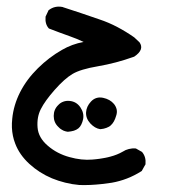

<svg xmlns="http://www.w3.org/2000/svg" viewBox="-20 -225 540 574"><path d="M217.3 328.1Q195.3 326.2 174.8 321Q154.3 315.9 135.3 308.1Q97.2 292 67.9 265.1Q38.1 237.8 25.4 204.1Q21 192.9 18.6 180.9Q16.1 168.9 15.6 156.2Q15.1 143.6 16.6 129.9Q20.5 89.4 40 50.8Q59.6 12.2 93.3 -21Q126.5 -53.7 165 -75.7Q195.3 -93.3 230 -99.6Q209.5 -109.4 188.5 -116.7Q158.2 -127.4 127.9 -139.2L126.5 -139.6L125.5 -140.6Q114.3 -153.3 116.2 -174.3V-175.3L116.7 -176.3L124.5 -192.9L125 -194.3L126.5 -195.3Q144 -208.5 167 -204.1H167.5L168 -203.6Q222.7 -186 277.3 -167Q305.2 -157.7 331.1 -144Q356.9 -130.4 381.3 -113.3L397 -98.6Q412.6 -76.7 381.3 -55.7L380.4 -55.2H379.9Q326.7 -36.1 272.9 -26.9Q220.7 -18.1 196.8 -3.9Q172.9 10.3 143.6 43.5Q114.3 76.7 102.1 101.1Q89.8 125 92.3 156.2Q94.7 186.5 122.6 210.4Q136.7 222.7 153.1 231.2Q169.4 239.7 187.5 244.6Q224.1 254.9 256.3 252Q261.7 251.5 266.8 251Q272 250.5 276.9 249.8Q281.7 249 286.1 248.3Q290.5 247.6 294.7 246.8Q298.8 246.1 302.7 245.1Q306.6 244.1 310.1 243.2Q330.6 237.8 346.7 228.5Q351.1 225.6 355.7 223.6Q360.4 221.7 365.2 220.5Q370.1 219.2 375 218.8Q379.9 218.3 385.3 218.8H386.2L387.7 219.7L403.3 228.5L404.3 229L404.8 229.5Q417 244.1 415 265.1V266.6L414.1 267.6L404.3 285.2L403.8 286.1L402.3 287.1Q361.3 313 314 321.3Q298.3 323.7 282.5 325.4Q266.6 327.1 250.2 327.9Q233.9 328.6 217.8 328.1ZM182.1 168.9Q179.2 168.5 176.3 167.7Q173.3 167 170.4 165.8Q167.5 164.6 164.8 162.8Q162.1 161.1 159.4 159.2Q156.7 157.2 154.3 154.3Q147.5 147.9 144 139.6Q140.6 131.3 140.6 121.6Q140.6 102.1 154.3 88.9Q160.6 82 169.4 78.9Q178.2 75.7 188 76.7Q208.5 78.6 220.2 95.7Q231.9 112.8 228.5 131.3Q226.6 140.1 223.1 147.2Q219.7 154.3 214.4 158.7Q211.4 161.1 208 162.8Q204.6 164.6 200.7 165.8Q196.8 167 192.4 167.7Q188 168.5 183.1 168.9H182.6ZM279.3 161.1Q263.7 158.7 250 144Q236.3 128.9 237.3 110.8Q238.3 93.3 252 78.6Q266.6 63 288.1 67.4Q309.1 71.8 320.8 85.9Q327.1 93.8 328.9 102.8Q330.6 111.8 327.1 121.6Q321.8 140.1 311.5 149.4Q309.1 151.9 305.7 153.8Q302.2 155.8 298.3 157.2Q294.4 158.7 290 159.7Q285.6 160.6 280.8 161.1H280.3Z"/></svg>

Font: NaikaiFont
Style: SemiBold
Weight: 600
Version: Version 1.89